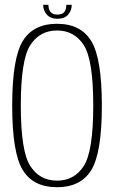

<svg xmlns="http://www.w3.org/2000/svg" viewBox="-20 -779 486 803"><path d="M218.5 4Q119 4 75 -68Q31 -140 31 -337.5Q31 -534.5 75 -607Q119 -679.5 218.5 -679.5Q318 -679.5 362 -606.8Q406 -534 406 -337.5Q406 -140 362 -68Q318 4 218.5 4ZM218.5 -23.5Q291 -23.5 330.5 -85Q370 -146.5 370 -337.5Q370 -528.5 330.5 -590Q291 -651.5 218.5 -651.5Q146 -651.5 106.5 -590Q67 -528.5 67 -337.5Q67 -146.5 106.5 -85Q146 -23.5 218.5 -23.5ZM219.5 -700.5Q191 -700.5 175.8 -718Q160.5 -735.5 160.5 -759H182.5Q182.5 -740.5 191.2 -729.2Q200 -718 219.5 -718Q241.5 -718 249.5 -729.5Q257.5 -741 257.5 -759H280Q280 -735.5 265.2 -718Q250.5 -700.5 219.5 -700.5Z"/></svg>

Font: Anybody ExtraLight
Style: Regular
Weight: 200
Designer: Tyler Finck
Foundry: Etcetera Type Company
Version: Version 1.010; ttfautohint (v1.8.3) -l 8 -r 50 -G 200 -x 14 